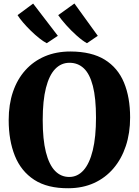

<svg xmlns="http://www.w3.org/2000/svg" viewBox="-20 -1040 775 1072"><path d="M363 11Q245 12 171.2 -36Q97.5 -84 63 -170Q28.5 -256 28.5 -369.5Q28.5 -457 52.5 -527.5Q76.5 -598 121.8 -648.2Q167 -698.5 230.5 -725.5Q294 -752.5 373.5 -752.5Q491.5 -752 564.8 -706.8Q638 -661.5 672.2 -579Q706.5 -496.5 706.5 -384Q706.5 -297 682.5 -224.8Q658.5 -152.5 613.5 -99.8Q568.5 -47 505.2 -18.2Q442 10.5 363 11ZM366.5 -52Q413 -52 446.5 -89.5Q480 -127 498 -201Q516 -275 516 -383Q516 -492.5 498.5 -560Q481 -627.5 448 -658.5Q415 -689.5 368 -689.5Q321.5 -689.5 288 -654.8Q254.5 -620 236.5 -549.2Q218.5 -478.5 218.5 -370Q218.5 -261 236.2 -190.8Q254 -120.5 287 -86.2Q320 -52 366.5 -52ZM240.5 -799Q222 -808.5 198.8 -827Q175.5 -845.5 152 -868.5Q128.5 -891.5 109 -914.2Q89.5 -937 78 -955.5L165 -1020L303 -840L241.5 -799ZM465 -799Q440.5 -812.5 409 -840.5Q377.5 -868.5 349.2 -900.2Q321 -932 305 -955.5L395.5 -1020.5L526 -840L466 -799Z"/></svg>

Font: Merriweather 28pt Black
Style: Regular
Weight: 900
Version: Version 2.100